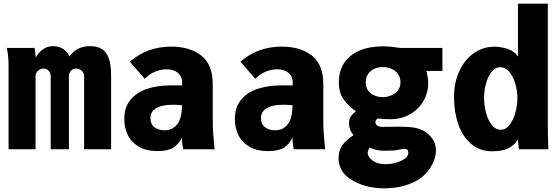

<svg xmlns="http://www.w3.org/2000/svg" viewBox="-20 -810 3040 1042"><path d="M17 -550H168L174.5 -498Q188 -524.5 212.5 -542Q237 -559.5 268 -559.5Q299 -559.5 323.2 -544Q347.5 -528.5 357 -503Q376.5 -531.5 404.2 -545.5Q432 -559.5 470 -559.5Q509 -559.5 533.8 -543.5Q558.5 -527.5 570.8 -492.2Q583 -457 583 -398V0H436.5V-396Q436.5 -414.5 423.2 -426.2Q410 -438 392.5 -438Q377.5 -438 365.8 -426.2Q354 -414.5 354 -398V0H255V-398Q255 -414.5 244 -426.2Q233 -438 218 -438Q200.5 -438 186.8 -426.2Q173 -414.5 173 -396V0H26.5V-449Q26.5 -510.5 17 -550Z M654.5 -164.5Q654.5 -227 687.8 -267.8Q721 -308.5 777.2 -327.5Q833.5 -346.5 904.5 -346.5H968.5V-364Q968.5 -395.5 945.2 -414.8Q922 -434 883.5 -434Q854.5 -434 823.2 -421.8Q792 -409.5 765.5 -382L684.5 -475.5Q735.5 -518.5 791 -537.8Q846.5 -557 909 -557Q1011 -557 1072.8 -508.2Q1134.5 -459.5 1134.5 -354V-161Q1134.5 -121 1137 -85.5Q1139.5 -50 1144.5 0H974Q970.5 -18 969 -31.8Q967.5 -45.5 967.5 -64Q951 -28 921.2 -9Q891.5 10 835.5 10Q774 10 733.5 -13.8Q693 -37.5 673.8 -77Q654.5 -116.5 654.5 -164.5ZM967.5 -239Q942.5 -241.5 917 -241.5Q859 -241.5 827.8 -223Q796.5 -204.5 796.5 -169.5Q796.5 -135.5 818.5 -119.2Q840.5 -103 872.5 -103Q917.5 -103 942.5 -136.5Q967.5 -170 967.5 -239Z M1254.5 -164.5Q1254.5 -227 1287.8 -267.8Q1321 -308.5 1377.2 -327.5Q1433.5 -346.5 1504.5 -346.5H1568.5V-364Q1568.5 -395.5 1545.2 -414.8Q1522 -434 1483.5 -434Q1454.5 -434 1423.2 -421.8Q1392 -409.5 1365.5 -382L1284.5 -475.5Q1335.5 -518.5 1391 -537.8Q1446.5 -557 1509 -557Q1611 -557 1672.8 -508.2Q1734.5 -459.5 1734.5 -354V-161Q1734.5 -121 1737 -85.5Q1739.5 -50 1744.5 0H1574Q1570.5 -18 1569 -31.8Q1567.5 -45.5 1567.5 -64Q1551 -28 1521.2 -9Q1491.5 10 1435.5 10Q1374 10 1333.5 -13.8Q1293 -37.5 1273.8 -77Q1254.5 -116.5 1254.5 -164.5ZM1567.5 -239Q1542.5 -241.5 1517 -241.5Q1459 -241.5 1427.8 -223Q1396.5 -204.5 1396.5 -169.5Q1396.5 -135.5 1418.5 -119.2Q1440.5 -103 1472.5 -103Q1517.5 -103 1542.5 -136.5Q1567.5 -170 1567.5 -239Z M1921 183.5Q1817.5 138.5 1817.5 48.5Q1817.5 7 1837.8 -21.8Q1858 -50.5 1898.5 -76.5Q1874 -104.5 1874 -139Q1874 -163 1884 -178Q1894 -193 1911.5 -206.5Q1871 -234 1845 -270Q1819 -306 1819 -364Q1819 -426 1848.8 -469.8Q1878.5 -513.5 1932.5 -536Q1986.5 -558.5 2057.5 -558.5Q2095.5 -558.5 2151.5 -550H2381V-425H2294L2296.5 -414.5Q2304 -384.5 2304 -360.5Q2304 -307 2278 -261.8Q2252 -216.5 2205 -189.8Q2158 -163 2098 -163Q2060.5 -163 2032.5 -167Q2017.5 -162.5 2017.5 -146Q2017.5 -136.5 2026.5 -129Q2035.5 -121.5 2056.5 -121.5L2112.5 -122L2141 -122.5Q2193 -122.5 2224.5 -117.8Q2256 -113 2278.5 -100.5Q2307 -85 2326.5 -57.2Q2346 -29.5 2346 6.5Q2346 33 2334.8 62.2Q2323.5 91.5 2302.8 117.8Q2282 144 2255.5 161.5Q2219.5 185.5 2170.8 198.8Q2122 212 2066 212Q2026.5 212 1991 205.2Q1955.5 198.5 1921 183.5ZM2172 54.5Q2196 40 2196 19Q2196 -2.5 2174.5 -2.5Q2165 -2.5 2143 3Q2130.5 5.5 2114.5 6.8Q2098.5 8 2067.5 8Q2042 8 2024.2 4.2Q2006.5 0.5 1986.5 -9.5Q1975.5 6.5 1975.5 20.5Q1975.5 32.5 1986.2 46.5Q1997 60.5 2018.5 70.8Q2040 81 2071 81Q2098.5 81 2125 74Q2151.5 67 2172 54.5ZM2153.5 -363Q2153.5 -389.5 2140 -408.2Q2126.5 -427 2104.5 -436.5Q2082.5 -446 2057.5 -446Q2032.5 -446 2011.2 -436.5Q1990 -427 1977.5 -408Q1965 -389 1965 -363Q1965 -325 1991.5 -304Q2018 -283 2056.5 -283Q2080.5 -283 2103 -292.2Q2125.5 -301.5 2139.5 -319.8Q2153.5 -338 2153.5 -363ZM2063 -59 2053 -56.5Z M2444 -284Q2444 -362 2472.8 -424.2Q2501.5 -486.5 2551.8 -521.5Q2602 -556.5 2663.5 -556.5Q2697.5 -556.5 2734.5 -544.8Q2771.5 -533 2791 -503V-790H2953V-120Q2953 -100.5 2953.5 -81.5Q2954 -62.5 2954.5 -43.5L2956 0H2796L2790 -53Q2771 -20.5 2737.5 -4.8Q2704 11 2650 11Q2583.5 11 2537 -28.8Q2490.5 -68.5 2467.2 -135.5Q2444 -202.5 2444 -284ZM2788 -278Q2788 -316 2776.8 -355Q2765.5 -394 2744.5 -419.5Q2723.5 -445 2695 -445Q2667 -445 2647 -419Q2627 -393 2617 -354.5Q2607 -316 2607 -279Q2607 -239 2617.5 -198.8Q2628 -158.5 2648.8 -132.2Q2669.5 -106 2698 -106Q2726 -106 2746.5 -133.2Q2767 -160.5 2777.5 -200.5Q2788 -240.5 2788 -278Z"/></svg>

Font: JuliaMono Black
Style: Regular
Weight: 900
Monospace: yes
Designer: cormullion
Foundry: corm
Version: Version 0.054; ttfautohint (v1.8.4)